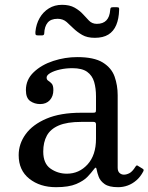

<svg xmlns="http://www.w3.org/2000/svg" viewBox="-20 -767 616 797"><path d="M57.5 -123Q57.5 -60 101.8 -25Q146 10 212.5 10Q265.5 10 296.5 -3.2Q327.5 -16.5 343.5 -33.5Q359.5 -50.5 367.5 -61.5Q374.5 -71 377.2 -71Q380 -71 381.5 -62Q383.5 -50 389.8 -33Q396 -16 414.2 -3Q432.5 10 470 10H470.5Q491 10 510.2 3Q529.5 -4 546.2 -18.5Q563 -33 574.5 -55Q577 -60 576.2 -62.2Q575.5 -64.5 571.5 -67L553.5 -78Q550 -81 547.2 -80Q544.5 -79 542 -74.5Q529 -54 517 -48Q505 -42 494.5 -42Q484 -42 476.2 -49Q468.5 -56 468.5 -71V-372Q468.5 -412.5 455.8 -448.8Q443 -485 406.8 -507.5Q370.5 -530 300.5 -530Q250 -530 201 -514Q152 -498 119.8 -467.2Q87.5 -436.5 87.5 -393Q87.5 -360 105.5 -347.5Q123.5 -335 146.5 -335Q172 -335 186.8 -351.2Q201.5 -367.5 201.5 -393Q201.5 -412.5 194.5 -420Q187.5 -427.5 180.5 -431.8Q173.5 -436 173.5 -445Q173.5 -455 189 -464Q204.5 -473 229 -478.5Q253.5 -484 280.5 -484Q320.5 -484 341.8 -468.8Q363 -453.5 370.8 -427Q378.5 -400.5 378.5 -367V-312Q378.5 -303 376.2 -301Q374 -299 365.5 -299H316.5Q230.5 -299 173 -274.5Q115.5 -250 86.5 -210Q57.5 -170 57.5 -123ZM159.5 -138Q159.5 -176.5 174.5 -204Q189.5 -231.5 224 -246.2Q258.5 -261 316.5 -261H368.5Q378.5 -261 378.5 -251V-191Q378.5 -123 343.5 -84.5Q308.5 -46 257.5 -46Q220 -46 189.8 -67Q159.5 -88 159.5 -138ZM373.5 -610Q408 -610 429.8 -623.5Q451.5 -637 462.5 -663Q473.5 -689 474.5 -726Q475 -732 473.5 -734.5Q472 -737 465 -737H448.5Q441.5 -737 439.8 -734.5Q438 -732 437.5 -726Q433.5 -668 382 -668Q362 -668 349 -681.8Q336 -695.5 325 -707.5Q310.5 -723.5 289.8 -735.2Q269 -747 237.5 -747Q206.5 -747 182.8 -732.2Q159 -717.5 144.5 -692.2Q130 -667 127 -635Q126.5 -627.5 127.8 -623.8Q129 -620 137.5 -620H153.5Q163 -620 163.5 -627Q164.5 -657 177.8 -673Q191 -689 219 -689Q241.5 -689 256.8 -675.5Q272 -662 284.5 -649.5Q300.5 -634 321.2 -622Q342 -610 373.5 -610Z"/></svg>

Font: Besley
Style: Regular
Weight: 400
Designer: Owen Earl
Foundry: indestructible type*
Version: Version 4.000